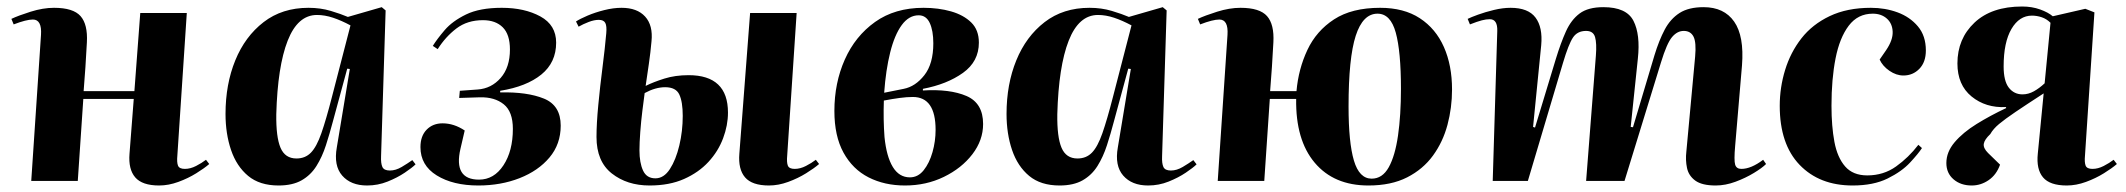

<svg xmlns="http://www.w3.org/2000/svg" viewBox="-20 -556 6534 590"><path d="M391 -252H236L219 0H76L106 -449Q109 -496 81 -496Q61 -496 22 -481L15 -498Q36 -508 74 -520Q112 -532 146 -532Q205 -532 227.5 -506.5Q250 -481 247 -426Q245 -387 242.5 -350Q240 -313 237 -276H393L411 -516H554L525 -78Q523 -57 527 -47Q531 -37 548 -37Q565 -37 582.5 -46Q600 -55 613 -65L623 -52Q608 -39 583 -23.5Q558 -8 528 3Q498 14 469 14Q417 14 395.5 -11Q374 -36 378 -84Z M1151 -76Q1150 -54 1155 -43Q1160 -32 1178 -32Q1196 -32 1214.5 -43Q1233 -54 1247 -64L1257 -51Q1247 -41 1224 -25.5Q1201 -10 1171 2Q1141 14 1108 14Q1058 14 1031.5 -16.5Q1005 -47 1015 -103L1055 -344L1047 -345L1003 -183Q993 -145 981.5 -109.5Q970 -74 952.5 -46Q935 -18 907 -2Q879 14 836 14Q778 14 742.5 -15.5Q707 -45 690 -95Q673 -145 673 -206Q673 -297 703 -370.5Q733 -444 790 -488Q847 -532 928 -532Q965 -532 996.5 -522.5Q1028 -513 1049 -504L1153 -534L1165 -524ZM891 -69Q918 -69 935.5 -87Q953 -105 967.5 -146.5Q982 -188 1000 -258L1057 -478Q1029 -493 1003.5 -501.5Q978 -510 954 -510Q895 -510 864 -431Q833 -352 829 -205Q828 -135 842 -102Q856 -69 891 -69Z M1450 14Q1372 14 1322 -17Q1272 -48 1272 -104Q1272 -138 1291 -157.5Q1310 -177 1340 -177Q1375 -177 1408 -155L1395 -99Q1373 -4 1452 -4Q1498 -4 1527 -48Q1556 -92 1556 -160Q1556 -213 1528 -235.5Q1500 -258 1455 -257L1391 -255L1393 -277L1448 -281Q1490 -284 1518.5 -316.5Q1547 -349 1547 -404Q1547 -450 1525 -472Q1503 -494 1464 -494Q1416 -494 1382.5 -468.5Q1349 -443 1325 -405L1310 -415Q1323 -436 1346.5 -463.5Q1370 -491 1412 -511.5Q1454 -532 1522 -532Q1592 -532 1640.5 -505.5Q1689 -479 1689 -425Q1689 -364 1643.5 -327Q1598 -290 1517 -277V-272Q1600 -274 1651.5 -253Q1703 -232 1703 -170Q1703 -113 1668.5 -72Q1634 -31 1576.5 -8.5Q1519 14 1450 14Z M1976 14Q1907 14 1860 -23Q1813 -60 1813 -135Q1813 -176 1818.5 -233.5Q1824 -291 1831.5 -349.5Q1839 -408 1843 -454Q1845 -476 1840 -485.5Q1835 -495 1820 -495Q1806 -495 1789 -488.5Q1772 -482 1758 -474L1750 -490Q1762 -498 1785.5 -508Q1809 -518 1837 -525Q1865 -532 1890 -532Q1938 -532 1962.5 -505Q1987 -478 1982 -429Q1979 -395 1974 -360.5Q1969 -326 1964 -292Q1988 -304 2021.5 -314.5Q2055 -325 2096 -325Q2217 -325 2217 -210Q2217 -171 2202 -131Q2187 -91 2157 -58.5Q2127 -26 2082 -6Q2037 14 1976 14ZM2343 14Q2291 14 2269.5 -11Q2248 -36 2252 -84L2285 -516H2428L2399 -78Q2397 -57 2401 -47Q2405 -37 2422 -37Q2439 -37 2456.5 -46Q2474 -55 2487 -65L2497 -52Q2482 -39 2457 -23.5Q2432 -8 2402 3Q2372 14 2343 14ZM1994 -8Q2020 -8 2038.5 -36.5Q2057 -65 2067.5 -109Q2078 -153 2078 -200Q2078 -243 2067.5 -265.5Q2057 -288 2024 -288Q1994 -288 1961 -270Q1958 -248 1954 -216Q1950 -184 1947.5 -150.5Q1945 -117 1945 -94Q1945 -56 1956 -32Q1967 -8 1994 -8Z M2761 14Q2698 14 2649 -11Q2600 -36 2572 -87Q2544 -138 2544 -215Q2544 -301 2576 -373Q2608 -445 2669 -488.5Q2730 -532 2818 -532Q2864 -532 2902.5 -521Q2941 -510 2964.5 -487Q2988 -464 2988 -425Q2988 -367 2939 -332Q2890 -297 2816 -283V-278Q2899 -283 2950 -261Q3001 -239 3001 -175Q3001 -125 2968 -82Q2935 -39 2880.5 -12.5Q2826 14 2761 14ZM2697 -271 2757 -283Q2793 -290 2820.5 -325Q2848 -360 2848 -423Q2848 -462 2837 -485.5Q2826 -509 2803 -509Q2773 -509 2751 -479Q2729 -449 2715.5 -395Q2702 -341 2697 -271ZM2776 -11Q2801 -11 2818.5 -33Q2836 -55 2845.5 -88.5Q2855 -122 2855 -157Q2855 -258 2785 -258Q2767 -258 2744.5 -255Q2722 -252 2696 -247Q2694 -188 2698 -135Q2704 -75 2723.5 -43Q2743 -11 2776 -11Z M3551 -76Q3550 -54 3555 -43Q3560 -32 3578 -32Q3596 -32 3614.5 -43Q3633 -54 3647 -64L3657 -51Q3647 -41 3624 -25.5Q3601 -10 3571 2Q3541 14 3508 14Q3458 14 3431.5 -16.5Q3405 -47 3415 -103L3455 -344L3447 -345L3403 -183Q3393 -145 3381.5 -109.5Q3370 -74 3352.5 -46Q3335 -18 3307 -2Q3279 14 3236 14Q3178 14 3142.5 -15.5Q3107 -45 3090 -95Q3073 -145 3073 -206Q3073 -297 3103 -370.5Q3133 -444 3190 -488Q3247 -532 3328 -532Q3365 -532 3396.5 -522.5Q3428 -513 3449 -504L3553 -534L3565 -524ZM3291 -69Q3318 -69 3335.5 -87Q3353 -105 3367.5 -146.5Q3382 -188 3400 -258L3457 -478Q3429 -493 3403.5 -501.5Q3378 -510 3354 -510Q3295 -510 3264 -431Q3233 -352 3229 -205Q3228 -135 3242 -102Q3256 -69 3291 -69Z M4185 14Q4079 14 4020 -56Q3961 -126 3963 -252H3882L3865 0H3722L3752 -449Q3755 -496 3727 -496Q3707 -496 3668 -481L3661 -498Q3682 -508 3720 -520Q3758 -532 3792 -532Q3851 -532 3873.5 -506.5Q3896 -481 3893 -426Q3891 -387 3888.5 -350Q3886 -313 3883 -276H3964Q3970 -344 3997.5 -402.5Q4025 -461 4079.5 -496.5Q4134 -532 4221 -532Q4294 -532 4343 -500Q4392 -468 4417 -411.5Q4442 -355 4442 -281Q4442 -225 4428 -172.5Q4414 -120 4383.5 -78Q4353 -36 4304 -11Q4255 14 4185 14ZM4195 -7Q4228 -7 4247.5 -42Q4267 -77 4276 -139.5Q4285 -202 4285 -283Q4285 -398 4269 -456Q4253 -514 4213 -514Q4168 -514 4146 -446Q4124 -378 4124 -229Q4124 -118 4140.5 -62.5Q4157 -7 4195 -7Z M4884 -385Q4887 -423 4881.5 -442Q4876 -461 4854 -461Q4827 -461 4813.5 -440.5Q4800 -420 4783 -363L4675 0H4567L4581 -461Q4582 -497 4558 -497Q4547 -497 4533.5 -493.5Q4520 -490 4497 -481L4490 -498Q4500 -503 4522 -511Q4544 -519 4571 -525.5Q4598 -532 4622 -532Q4676 -532 4698.5 -502Q4721 -472 4716 -417L4691 -166L4697 -164L4761 -375Q4776 -424 4792 -459.5Q4808 -495 4834 -514.5Q4860 -534 4907 -534Q4978 -534 4999.5 -492Q5021 -450 5013 -376L4991 -166L4998 -165L5064 -386Q5078 -432 5095.5 -465Q5113 -498 5141 -516Q5169 -534 5215 -534Q5278 -534 5309 -489.5Q5340 -445 5333 -355L5312 -108Q5308 -63 5312 -50Q5316 -37 5331 -37Q5361 -37 5398 -65L5407 -52Q5395 -40 5369.5 -24.5Q5344 -9 5313 2.5Q5282 14 5252 14Q5210 14 5189.5 -1Q5169 -16 5164 -40Q5159 -64 5162 -90L5189 -382Q5193 -426 5184 -443.5Q5175 -461 5154 -461Q5134 -461 5118 -442Q5102 -423 5084 -364L4972 0H4854Z M5729 -532Q5773 -532 5811 -518Q5849 -504 5873.5 -475Q5898 -446 5898 -401Q5898 -365 5878 -344.5Q5858 -324 5829 -324Q5807 -324 5786 -338.5Q5765 -353 5756 -373L5776 -402Q5797 -433 5796 -458.5Q5795 -484 5778 -499Q5761 -514 5735 -514Q5689 -514 5661 -477Q5633 -440 5620.5 -376.5Q5608 -313 5608 -231Q5608 -168 5617 -120Q5626 -72 5650 -44.5Q5674 -17 5718 -17Q5768 -17 5806.5 -44.5Q5845 -72 5875 -111L5886 -101Q5875 -84 5849.5 -56.5Q5824 -29 5780.5 -7.5Q5737 14 5673 14Q5571 14 5510 -49.5Q5449 -113 5449 -231Q5449 -287 5465.5 -341Q5482 -395 5515.5 -438Q5549 -481 5602.5 -506.5Q5656 -532 5729 -532Z M6260 -269Q6206 -234 6173.5 -212Q6141 -190 6123 -175Q6105 -160 6096 -144Q6078 -127 6076 -114Q6074 -101 6089 -86L6126 -50Q6115 -19 6091 -2.5Q6067 14 6039 14Q6005 14 5983 -5Q5961 -24 5961 -55Q5961 -89 5986.5 -119Q6012 -149 6054 -175Q6096 -201 6145 -224L6144 -227Q6082 -224 6038.5 -259.5Q5995 -295 5995 -361Q5995 -437 6047.5 -486.5Q6100 -536 6194 -536Q6224 -536 6249 -527Q6274 -518 6288 -506L6388 -529L6416 -518L6387 -78Q6385 -57 6389 -47Q6393 -37 6410 -37Q6427 -37 6444.5 -46Q6462 -55 6475 -65L6485 -52Q6470 -39 6445 -23.5Q6420 -8 6390 3Q6360 14 6331 14Q6279 14 6258 -11Q6237 -36 6242 -84ZM6281 -486Q6269 -498 6254 -503Q6239 -508 6224 -508Q6185 -508 6161 -467Q6137 -426 6137 -352Q6137 -307 6153 -286.5Q6169 -266 6195 -266Q6213 -266 6230 -275.5Q6247 -285 6263 -300Z"/></svg>

Font: Literata 72pt
Style: Bold Italic
Weight: 700
Italic angle: -2°
Designer: Latin by Veronika Burian and Jose Scaglione. Greek by Irene Vlachou. Cyrillic by Vera Evstafieva
Foundry: TypeTogether
Version: Version 3.002